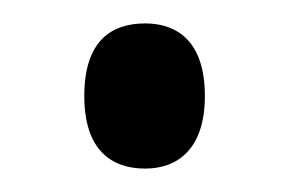

<svg xmlns="http://www.w3.org/2000/svg" viewBox="-20 -438 247 164"><path d="M104 -294C131 -294 155 -310 155 -356C155 -403 131 -418 104 -418C75 -418 52 -403 52 -356C52 -310 75 -294 104 -294Z"/></svg>

Font: Noto Serif Lao ExtCond
Style: Regular
Weight: 400
Width: 2
Designer: Monotype Design Team
Foundry: Monotype Imaging Inc.
Version: Version 2.004